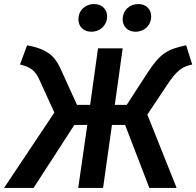

<svg xmlns="http://www.w3.org/2000/svg" viewBox="-53 -930 971 950"><path d="M399 -773C443 -773 477 -805 477 -849C477 -884 451 -910 413 -910C368 -910 335 -878 335 -834C335 -799 360 -773 399 -773ZM617 -773C662 -773 695 -805 695 -849C695 -884 670 -910 632 -910C587 -910 554 -878 554 -834C554 -799 579 -773 617 -773ZM868 -706C779 -687 741 -668 679 -573L574 -411H515L554 -691H432L393 -411H328L247 -589C216 -658 175 -688 81 -706L46 -611C98 -598 122 -581 143 -533L216 -373L-33 0H113L315 -312H379L334 0H457L501 -312H566L686 0H821L676 -363L774 -510C824 -585 850 -600 898 -611Z"/></svg>

Font: Fira Sans Medium
Style: Italic
Weight: 500
Italic angle: -8°
Designer: bBox Type GmbH & Carrois Corporate GbR & Edenspiekermann AG
Foundry: bBox Type GmbH & Carrois Corporate GbR & Edenspiekermann AG
Version: Version 4.301;PS 004.301;hotconv 1.0.88;makeotf.lib2.5.64775